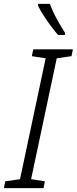

<svg xmlns="http://www.w3.org/2000/svg" viewBox="-26 -968 395 988"><path d="M-6 0 1 -35 77 -46 209 -668 138 -679 145 -714H349L342 -679L266 -668L134 -46L205 -35L198 0ZM273 -788Q256 -807 235.5 -834.5Q215 -862 197 -890.5Q179 -919 170 -938V-948H231Q244 -911 266.5 -870Q289 -829 308 -800V-788Z"/></svg>

Font: Noto Sans Light
Style: Italic
Weight: 300
Italic angle: -12°
Designer: Monotype Design Team
Foundry: Monotype Imaging Inc.
Version: Version 2.013; ttfautohint (v1.8.4.7-5d5b)